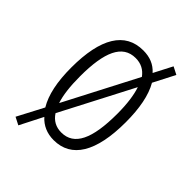

<svg xmlns="http://www.w3.org/2000/svg" viewBox="-197 -674 835 835"><g transform="rotate(45 221.0 -256.5)"><path d="M393 -267C393 -352 380 -421 352 -469L403 -568L368 -586L324 -501C299 -529 267 -542 226 -542C114 -542 57 -448 57 -268C57 -180 71 -113 100 -65L37 55L72 73L126 -33C151 -5 185 10 226 10C335 10 393 -84 393 -267ZM111 -268C111 -417 145 -495 226 -495C259 -495 284 -482 303 -456L129 -121C117 -157 111 -206 111 -268ZM341 -267C341 -112 305 -37 226 -37C193 -37 167 -51 149 -79L322 -412C334 -377 341 -328 341 -267Z"/></g></svg>

Font: Noto Sans Devanagari UI ExtraCondensed Light
Style: Regular
Weight: 300
Width: 2
Designer: Jelle Bosma - Monotype Design Team
Foundry: Monotype Imaging Inc.
Version: Version 2.004